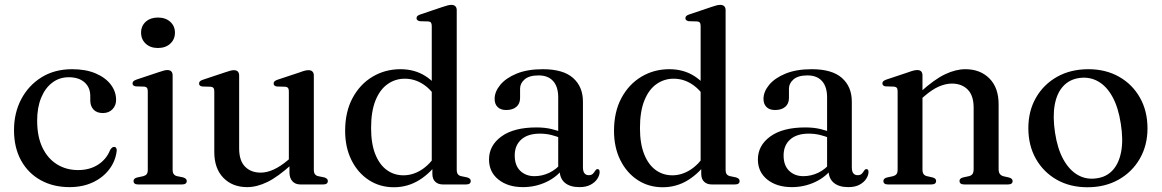

<svg xmlns="http://www.w3.org/2000/svg" viewBox="-20 -757 4767 788"><path d="M456.5 -347Q456.5 -324 441.5 -308.5Q426.5 -293 402 -293Q377.5 -293 364 -307.2Q350.5 -321.5 350.5 -345V-363.5Q350.5 -398 327 -419Q303.5 -440 262 -440Q224 -440 194.8 -418Q165.5 -396 149 -356Q132.5 -316 132.5 -262Q132.5 -196.5 154.2 -151.2Q176 -106 214 -82.5Q252 -59 300.5 -59Q348 -59 382.5 -81.2Q417 -103.5 432 -141.5Q437 -149 440.5 -151.5Q444 -154 448.5 -154Q454.5 -154 457 -149.2Q459.5 -144.5 459 -138Q454 -95.5 428.2 -61.8Q402.5 -28 360.8 -8.5Q319 11 265.5 11Q198.5 11 147 -17.5Q95.5 -46 66.5 -98.5Q37.5 -151 37.5 -223Q37.5 -293.5 67.2 -350Q97 -406.5 150.5 -439.8Q204 -473 276 -473Q332 -473 372.5 -455.8Q413 -438.5 434.8 -409.8Q456.5 -381 456.5 -347Z M688.5 -447.5V-60.5Q688.5 -48.5 693.2 -42.2Q698 -36 707 -34L731.5 -29Q739 -26.5 742.8 -23Q746.5 -19.5 746.5 -14Q746.5 -7.5 741.8 -3.8Q737 0 727.5 0H546.5Q537 0 532.5 -3.8Q528 -7.5 528 -14Q528 -19 531.5 -22.8Q535 -26.5 542.5 -28.5L568 -34Q577.5 -36.5 582 -42.2Q586.5 -48 586.5 -60V-382.5Q586.5 -392 583.2 -396.2Q580 -400.5 572.5 -401.5L537.5 -402.5Q530 -403.5 527 -406.8Q524 -410 524 -414.5Q524 -420 527.5 -423.5Q531 -427 540.5 -430.5L630.5 -460.5Q644.5 -465.5 652.8 -467.5Q661 -469.5 666.5 -469.5Q678 -469.5 683.2 -463.8Q688.5 -458 688.5 -447.5ZM628 -560Q597 -560 578 -577.8Q559 -595.5 559 -623Q559 -650.5 578.2 -667.8Q597.5 -685 628 -685Q659.5 -685 678.8 -667.5Q698 -650 698 -623Q698 -595.5 678.8 -577.8Q659.5 -560 628 -560Z M1168 -50V-88L1165.5 -91V-382Q1165.5 -391.5 1162.2 -395.8Q1159 -400 1151.5 -401L1116.5 -402Q1109.5 -403 1106.2 -406.2Q1103 -409.5 1103 -414Q1103 -419.5 1106.8 -423.2Q1110.5 -427 1119.5 -430L1210 -460Q1223 -465 1231.2 -467Q1239.5 -469 1246.5 -469Q1257 -469 1262.5 -463.2Q1268 -457.5 1268 -447V-60.5Q1268 -48.5 1272.5 -42.2Q1277 -36 1286 -34L1310.5 -29Q1318.5 -26.5 1322 -23Q1325.5 -19.5 1325.5 -14Q1325.5 -7.5 1321 -3.8Q1316.5 0 1306.5 0H1212.5Q1192 0 1180 -13.2Q1168 -26.5 1168 -50ZM859.5 -133V-382Q859.5 -391.5 856.2 -395.8Q853 -400 845 -401L810.5 -402Q803 -403 800 -406.2Q797 -409.5 797 -414Q797 -419.5 800.5 -423.2Q804 -427 813.5 -430L903.5 -460Q917.5 -465 925.8 -467Q934 -469 939.5 -469Q951 -469 956.2 -463.2Q961.5 -457.5 961.5 -447V-148Q961.5 -97.5 985.8 -73Q1010 -48.5 1050 -48.5Q1075 -48.5 1102.8 -61Q1130.5 -73.5 1162 -100L1182.5 -118L1199 -101.5L1178 -83Q1120.5 -31 1077.2 -10Q1034 11 994.5 11Q934 11 896.8 -27.2Q859.5 -65.5 859.5 -133Z M1754.5 -78 1752 -81V-650Q1752 -659.5 1748.8 -664Q1745.5 -668.5 1738 -669L1703 -670Q1696 -671.5 1692.8 -674.5Q1689.5 -677.5 1689.5 -682Q1689.5 -688 1693.2 -691.5Q1697 -695 1706 -698L1796.5 -728.5Q1809.5 -733 1817.8 -735Q1826 -737 1833 -737Q1843.5 -737 1849 -731.2Q1854.5 -725.5 1854.5 -715.5V-60.5Q1854.5 -48.5 1859 -42.2Q1863.5 -36 1873 -34L1897 -29Q1905 -26.5 1908.5 -23Q1912 -19.5 1912 -14Q1912 -7.5 1907.5 -3.8Q1903 0 1893 0H1797.5Q1778 0 1766.2 -11.2Q1754.5 -22.5 1754.5 -43.5ZM1396.5 -220Q1396.5 -298 1427 -354.8Q1457.5 -411.5 1509 -442.2Q1560.5 -473 1623.5 -473Q1681.5 -473 1725.5 -445.2Q1769.5 -417.5 1797 -367.5L1775.5 -346.5Q1751.5 -388.5 1716.8 -411.2Q1682 -434 1641 -434Q1602.5 -434 1571 -412Q1539.5 -390 1521.2 -345Q1503 -300 1503 -231.5Q1503 -167.5 1520.2 -124.2Q1537.5 -81 1567.5 -59.2Q1597.5 -37.5 1636 -37.5Q1673.5 -37.5 1708.5 -59.2Q1743.5 -81 1773 -125.5L1787 -103.5Q1748.5 -47.5 1700.8 -18Q1653 11.5 1596.5 11.5Q1539 11.5 1493.8 -18Q1448.5 -47.5 1422.5 -99.8Q1396.5 -152 1396.5 -220Z M2277 -58.5V-67L2271 -69V-357.5Q2271 -401 2250.2 -424.2Q2229.5 -447.5 2190.5 -447.5Q2152 -447.5 2133.2 -431.2Q2114.5 -415 2114.5 -393.5V-355Q2114.5 -331.5 2099.2 -318.5Q2084 -305.5 2057.5 -305.5Q2034.5 -305.5 2022.2 -317.8Q2010 -330 2010 -351Q2010 -380.5 2033 -408.5Q2056 -436.5 2100.2 -454.8Q2144.5 -473 2208 -473Q2291.5 -473 2332 -437Q2372.5 -401 2372.5 -340V-70.5Q2372.5 -53.5 2378.8 -45.8Q2385 -38 2396 -38Q2407.5 -38 2413.2 -43.8Q2419 -49.5 2422.5 -56Q2424.5 -59 2426.8 -61Q2429 -63 2432.5 -63Q2437 -63 2439 -59.8Q2441 -56.5 2441 -51Q2441 -38 2431.8 -23.5Q2422.5 -9 2404.2 1Q2386 11 2358 11Q2319.5 11 2298.2 -7Q2277 -25 2277 -58.5ZM1987 -102.5Q1987 -160 2038 -197Q2089 -234 2181.5 -234Q2216 -234 2243.2 -227.5Q2270.5 -221 2292 -211.5L2285 -189Q2264.5 -197.5 2242.8 -203Q2221 -208.5 2195.5 -208.5Q2146.5 -208.5 2119.5 -184.5Q2092.5 -160.5 2092.5 -119Q2092.5 -78 2115.2 -56Q2138 -34 2173.5 -34Q2205.5 -34 2235 -48.2Q2264.5 -62.5 2286 -89.5L2295 -70Q2267 -31 2222 -10Q2177 11 2126.5 11Q2064.5 11 2025.8 -20Q1987 -51 1987 -102.5Z M2858 -78 2855.5 -81V-650Q2855.5 -659.5 2852.2 -664Q2849 -668.5 2841.5 -669L2806.5 -670Q2799.5 -671.5 2796.2 -674.5Q2793 -677.5 2793 -682Q2793 -688 2796.8 -691.5Q2800.5 -695 2809.5 -698L2900 -728.5Q2913 -733 2921.2 -735Q2929.5 -737 2936.5 -737Q2947 -737 2952.5 -731.2Q2958 -725.5 2958 -715.5V-60.5Q2958 -48.5 2962.5 -42.2Q2967 -36 2976.5 -34L3000.5 -29Q3008.5 -26.5 3012 -23Q3015.5 -19.5 3015.5 -14Q3015.5 -7.5 3011 -3.8Q3006.5 0 2996.5 0H2901Q2881.5 0 2869.8 -11.2Q2858 -22.5 2858 -43.5ZM2500 -220Q2500 -298 2530.5 -354.8Q2561 -411.5 2612.5 -442.2Q2664 -473 2727 -473Q2785 -473 2829 -445.2Q2873 -417.5 2900.5 -367.5L2879 -346.5Q2855 -388.5 2820.2 -411.2Q2785.5 -434 2744.5 -434Q2706 -434 2674.5 -412Q2643 -390 2624.8 -345Q2606.5 -300 2606.5 -231.5Q2606.5 -167.5 2623.8 -124.2Q2641 -81 2671 -59.2Q2701 -37.5 2739.5 -37.5Q2777 -37.5 2812 -59.2Q2847 -81 2876.5 -125.5L2890.5 -103.5Q2852 -47.5 2804.2 -18Q2756.5 11.5 2700 11.5Q2642.5 11.5 2597.2 -18Q2552 -47.5 2526 -99.8Q2500 -152 2500 -220Z M3380.5 -58.5V-67L3374.5 -69V-357.5Q3374.5 -401 3353.8 -424.2Q3333 -447.5 3294 -447.5Q3255.5 -447.5 3236.8 -431.2Q3218 -415 3218 -393.5V-355Q3218 -331.5 3202.8 -318.5Q3187.5 -305.5 3161 -305.5Q3138 -305.5 3125.8 -317.8Q3113.5 -330 3113.5 -351Q3113.5 -380.5 3136.5 -408.5Q3159.5 -436.5 3203.8 -454.8Q3248 -473 3311.5 -473Q3395 -473 3435.5 -437Q3476 -401 3476 -340V-70.5Q3476 -53.5 3482.2 -45.8Q3488.5 -38 3499.5 -38Q3511 -38 3516.8 -43.8Q3522.5 -49.5 3526 -56Q3528 -59 3530.2 -61Q3532.5 -63 3536 -63Q3540.5 -63 3542.5 -59.8Q3544.5 -56.5 3544.5 -51Q3544.5 -38 3535.2 -23.5Q3526 -9 3507.8 1Q3489.5 11 3461.5 11Q3423 11 3401.8 -7Q3380.5 -25 3380.5 -58.5ZM3090.5 -102.5Q3090.5 -160 3141.5 -197Q3192.5 -234 3285 -234Q3319.5 -234 3346.8 -227.5Q3374 -221 3395.5 -211.5L3388.5 -189Q3368 -197.5 3346.2 -203Q3324.5 -208.5 3299 -208.5Q3250 -208.5 3223 -184.5Q3196 -160.5 3196 -119Q3196 -78 3218.8 -56Q3241.5 -34 3277 -34Q3309 -34 3338.5 -48.2Q3368 -62.5 3389.5 -89.5L3398.5 -70Q3370.5 -31 3325.5 -10Q3280.5 11 3230 11Q3168 11 3129.2 -20Q3090.5 -51 3090.5 -102.5Z M3766 -447.5V-60.5Q3766 -48.5 3770.8 -42.2Q3775.5 -36 3784.5 -34L3808.5 -28.5Q3822 -24.5 3822 -14.5Q3822 0 3802.5 0H3624Q3614.5 0 3610 -3.8Q3605.5 -7.5 3605.5 -14Q3605.5 -19 3609 -22.8Q3612.5 -26.5 3620 -28.5L3645.5 -34Q3654.5 -36.5 3659.2 -42.2Q3664 -48 3664 -60V-382.5Q3664 -392 3660.8 -396.2Q3657.5 -400.5 3649.5 -401.5L3615 -402.5Q3607.5 -403.5 3604.5 -406.8Q3601.5 -410 3601.5 -414.5Q3601.5 -420 3605 -423.5Q3608.5 -427 3618 -430.5L3708 -460.5Q3721.5 -465.5 3729.8 -467.5Q3738 -469.5 3744.5 -469.5Q3755.5 -469.5 3760.8 -463.8Q3766 -458 3766 -447.5ZM3753 -344.5 3736.5 -361 3757.5 -379.5Q3815 -431.5 3858.8 -452.2Q3902.5 -473 3942 -473Q4003 -473 4040.8 -435Q4078.5 -397 4078.5 -329V-63Q4078.5 -49.5 4083.8 -42.8Q4089 -36 4099 -33.5L4121 -28.5Q4128.5 -26.5 4132.2 -22.8Q4136 -19 4136 -14Q4136 -7.5 4131.5 -3.8Q4127 0 4117 0H3937.5Q3918 0 3918 -14.5Q3918 -24.5 3931.5 -28.5L3956.5 -34Q3967 -36.5 3971.5 -43.2Q3976 -50 3976 -63V-314.5Q3976 -365 3951.5 -389.5Q3927 -414 3886.5 -414Q3861.5 -414 3833.2 -401.8Q3805 -389.5 3773.5 -362Z M4447 -473Q4518 -473 4572.8 -442Q4627.5 -411 4658.5 -356.2Q4689.5 -301.5 4689.5 -230Q4689.5 -160.5 4658 -105.8Q4626.5 -51 4571 -19.8Q4515.5 11.5 4443 11.5Q4371.5 11.5 4317 -19.5Q4262.5 -50.5 4231.5 -105.2Q4200.5 -160 4200.5 -231Q4200.5 -301.5 4231.8 -356Q4263 -410.5 4318.5 -441.8Q4374 -473 4447 -473ZM4479.5 -25Q4520.5 -30 4546.5 -58.2Q4572.5 -86.5 4581.5 -134.8Q4590.5 -183 4580 -249Q4570 -315.5 4546 -359.2Q4522 -403 4487.2 -422.8Q4452.5 -442.5 4410.5 -437Q4369.5 -431.5 4343.5 -403.2Q4317.5 -375 4308.8 -326.8Q4300 -278.5 4310 -212.5Q4320 -146.5 4344.2 -102.8Q4368.5 -59 4403.2 -39Q4438 -19 4479.5 -25Z"/></svg>

Font: Fraunces 48pt
Style: Regular
Weight: 400
Version: Version 1.000;[b76b70a41]